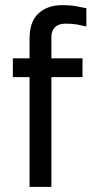

<svg xmlns="http://www.w3.org/2000/svg" viewBox="-20 -727 356 747"><path d="M180 -427V0H95V-427H30V-500H95V-578Q95 -643 130 -675Q165 -707 222 -707Q254 -707 277.5 -702.5Q301 -698 316 -695V-624Q300 -628 281 -631.5Q262 -635 235 -635Q208 -635 194 -621Q180 -607 180 -585V-500H301V-427Z"/></svg>

Font: Share
Style: Regular
Weight: 400
Designer: Ralph du Carrois
Version: Version 1.002